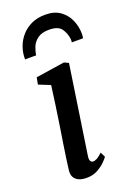

<svg xmlns="http://www.w3.org/2000/svg" viewBox="-157 -880 664 951"><g transform="rotate(-20 175.0 -405.0)"><path d="M128.5 10Q105 10 88.2 2.8Q71.5 -4.5 63.2 -18.8Q55 -33 57.5 -54.5Q59.5 -75 64.5 -109.2Q69.5 -143.5 76.2 -187.5Q83 -231.5 90.8 -281Q98.5 -330.5 105.8 -382Q113 -433.5 119.5 -482.5L58.5 -507L65.5 -543L217 -566L240 -555L170.5 -91Q167.5 -73 172.2 -64.2Q177 -55.5 186 -55.5Q196 -55.5 207.2 -61.8Q218.5 -68 235.5 -84L248.5 -57.5Q243.5 -50 227.8 -34Q212 -18 187 -4Q162 10 128.5 10ZM41.5 -646Q41.5 -650.5 41.8 -654.5Q42 -658.5 42 -662Q43.5 -689.5 54.5 -717.2Q65.5 -745 86.5 -768.2Q107.5 -791.5 138.2 -805.8Q169 -820 211 -820Q258.5 -820 289 -798Q319.5 -776 334.5 -741.5Q349.5 -707 349.5 -669Q349.5 -664.5 348.8 -657.5Q348 -650.5 347.5 -646H288Q288.5 -650.5 288.8 -655Q289 -659.5 288.5 -664.5Q284.5 -696.5 267 -720Q249.5 -743.5 202.5 -743.5Q163.5 -743.5 142 -727.2Q120.5 -711 111.5 -688.5Q102.5 -666 100 -646Z"/></g></svg>

Font: Merriweather 20pt Medium
Style: Italic
Weight: 500
Italic angle: -7.8°
Version: Version 2.101